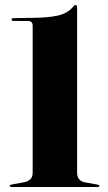

<svg xmlns="http://www.w3.org/2000/svg" viewBox="-20 -747 432 767"><path d="M33 -663.5 94 -663Q101.5 -663 106 -658.2Q110.5 -653.5 110.5 -643V-58Q110.5 -39.5 101.2 -31Q92 -22.5 76.5 -19L27 -10Q18.5 -8.5 18.5 -5.5Q18.5 -3 20.8 -1.5Q23 0 26 0H370Q373.5 0 375.2 -1.5Q377 -3 377 -5Q377 -8 370 -9.5L317 -19Q303.5 -22 295.8 -31.5Q288 -41 288 -58V-718Q288 -727 281.5 -727Q279 -727 277 -725.2Q275 -723.5 272.5 -720.5Q250.5 -693.5 210 -684.5Q169.5 -675.5 95 -675.5L33 -674.5Q29.5 -674.5 27.8 -673Q26 -671.5 26 -669.5Q26 -667 27.5 -665.2Q29 -663.5 33 -663.5Z"/></svg>

Font: Fraunces 120pt
Style: Bold
Weight: 700
Version: Version 1.000;[b76b70a41]